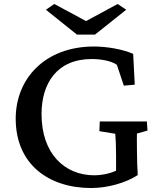

<svg xmlns="http://www.w3.org/2000/svg" viewBox="-20 -935 804 966"><path d="M439 11C517 11 610 -13 673 -54C671 -94 669 -128 669 -179C669 -221 668 -253 669 -263L722 -278L719 -324H482L480 -275L560 -262C562 -241 564 -198 564 -151V-76C528 -60 487 -53 455 -53C305 -53 189 -162 189 -361C189 -514 265 -638 442 -638C484 -638 538 -630 568 -609L603 -504L658 -509L650 -664C598 -687 518 -701 453 -701C206 -701 59 -539 59 -338C59 -109 224 11 439 11ZM211 -886 367 -761H458L615 -886L572 -915L413 -829L253 -915Z"/></svg>

Font: TPK Tissa Web Medium
Style: Regular
Weight: 500
Designer: Jacques Le Bailly, Suppakit Chalermlarp | Katatrad Co.,Ltd.
Foundry: Jacques Le Bailly, Cadson Demak Co.,Ltd.
Version: Version 5.000;Glyphs 3.1.2 (3151)